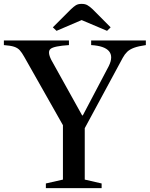

<svg xmlns="http://www.w3.org/2000/svg" viewBox="-29 -970 772 990"><path d="M207.5 0V-24L295.5 -44V-324.5L96 -677Q84 -698.5 73 -710.8Q62 -723 43.8 -729Q25.5 -735 -9 -737.5V-761.5H326.5V-737.5Q249.5 -732.5 231.8 -718Q214 -703.5 235.5 -661L394.5 -375H398L532 -629.5Q556 -678.5 533 -706Q510 -733.5 441 -737.5V-761.5H723V-737.5Q685 -732 662.5 -723.8Q640 -715.5 627 -703Q614 -690.5 604 -672Q594 -653.5 580 -627.5L408 -309V-44L495 -24V0ZM262.5 -811 243.5 -829 337 -922.5Q350.5 -935.5 362 -942.8Q373.5 -950 392 -950Q409.5 -950 421.2 -943.5Q433 -937 448.5 -922.5L541.5 -829L523 -811L392 -866.5Z"/></svg>

Font: Libre Caslon Text
Style: Regular
Weight: 400
Designer: Pablo Impallari, Rodrigo Fuenzalida, Katja Schimmel
Foundry: Pablo Impallari, Rodrigo Fuenzalida
Version: Version 2.000